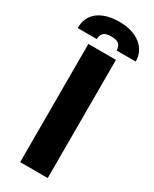

<svg xmlns="http://www.w3.org/2000/svg" viewBox="-254 -970 822 1025"><g transform="rotate(30 157.0 -457.0)"><path d="M240.5 0H70.5V-728.5H240.5ZM157.5 -914Q197 -914 229.8 -904.2Q262.5 -894.5 286.2 -876Q310 -857.5 323.2 -831.5Q336.5 -805.5 336.5 -773.5H218.5Q218.5 -797.5 205.2 -811Q192 -824.5 157.5 -824.5Q123 -824.5 109.8 -811Q96.5 -797.5 96.5 -773.5H-21.5Q-21.5 -809.5 -8.2 -836Q5 -862.5 28.8 -879.8Q52.5 -897 85.2 -905.5Q118 -914 157.5 -914Z"/></g></svg>

Font: Lato 2
Style: Regular
Weight: 900
Designer: Lukasz Dziedzic with Adam Twardoch and Botio Nikoltchev
Foundry: tyPoland Lukasz Dziedzic
Version: Version 2.015; 2015-08-06; http://www.latofonts.com/